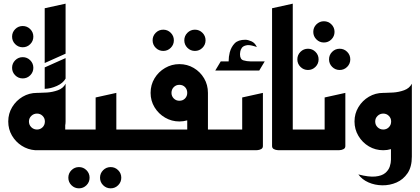

<svg xmlns="http://www.w3.org/2000/svg" viewBox="-20 -820 2293 1048"><path d="M104 -562Q80 -562 63 -579Q46 -596 46 -620Q46 -644 63 -661Q80 -678 104 -678Q128 -678 145 -661Q162 -644 162 -620Q162 -596 145 -579Q128 -562 104 -562ZM104 -392Q80 -392 63 -409Q46 -426 46 -450Q46 -474 63 -491Q80 -508 104 -508Q128 -508 145 -491Q162 -474 162 -450Q162 -426 145 -409Q128 -392 104 -392Z M173 0Q132 -3 98.5 -24.5Q65 -46 45 -80.5Q25 -115 25 -157Q25 -200 46.5 -235.5Q68 -271 103.5 -292Q139 -313 182 -313Q184 -313 187 -313Q206 -313 236.5 -315Q267 -317 296 -327.5Q325 -338 338 -363V-157Q338 -146 336 -136V-113H435V0ZM224 -476V-775L338 -800V-527ZM224 -335V-452L338 -503V-391Q324 -366 290.5 -351Q257 -336 224 -335ZM182 -113Q200 -113 212.5 -125.5Q225 -138 225 -157Q225 -175 212.5 -187.5Q200 -200 182 -200Q164 -200 151 -187.5Q138 -175 138 -157Q138 -138 151 -125.5Q164 -113 182 -113Z M584 208Q560 208 543 191Q526 174 526 150Q526 126 543 109Q560 92 584 92Q608 92 625 109Q642 126 642 150Q642 174 625 191Q608 208 584 208ZM411 208Q387 208 370 191Q353 174 353 150Q353 126 370 109Q387 92 411 92Q435 92 452 109Q469 126 469 150Q469 174 452 191Q435 208 411 208Z M395 0V-113H502V-288L615 -313V-113H735V0H579Q577 0 576 0Q575 0 575 0Z M1044 -542Q1020 -542 1003 -559Q986 -576 986 -600Q986 -624 1003 -641Q1020 -658 1044 -658Q1068 -658 1085 -641Q1102 -624 1102 -600Q1102 -576 1085 -559Q1068 -542 1044 -542ZM871 -542Q847 -542 830 -559Q813 -576 813 -600Q813 -624 830 -641Q847 -658 871 -658Q895 -658 912 -641Q929 -624 929 -600Q929 -576 912 -559Q895 -542 871 -542Z M695 0V-113H1002V-163Q981 -157 959 -157Q917 -157 881 -178Q845 -199 823.5 -234.5Q802 -270 802 -313Q802 -357 823.5 -392.5Q845 -428 881 -449Q917 -470 959 -470Q1002 -470 1037.5 -449Q1073 -428 1094 -392.5Q1115 -357 1115 -313V-113H1235V0H1079Q1077 0 1076 0Q1075 0 1075 0ZM959 -270Q978 -270 990 -282.5Q1002 -295 1002 -313Q1002 -332 990 -344.5Q978 -357 959 -357Q941 -357 928.5 -344.5Q916 -332 916 -313Q916 -295 928.5 -282.5Q941 -270 959 -270Z M1155 -435 1185 -485H1228Q1228 -511 1234 -534Q1242 -564 1261 -583.5Q1280 -603 1319 -603Q1333 -603 1352.5 -594.5Q1372 -586 1382 -563Q1376 -566 1356 -571Q1336 -576 1322 -572Q1306 -568 1299.5 -558Q1293 -548 1291.5 -538.5Q1290 -529 1290 -525Q1290 -524 1290 -524Q1290 -496 1309 -490.5Q1328 -485 1346 -485H1425L1395 -435Z M1195 0V-113H1302V-288L1415 -313V-23Q1415 -11 1405 -6Q1395 -1 1385 -0.5Q1375 0 1375 0Z M1505 0Q1505 0 1495 -0.5Q1485 -1 1475 -6Q1465 -11 1465 -23V-775L1578 -800V-113H1685V0Z M1748 -588Q1724 -588 1707 -605Q1690 -622 1690 -646Q1690 -670 1707 -687Q1724 -704 1748 -704Q1772 -704 1789 -687Q1806 -670 1806 -646Q1806 -622 1789 -605Q1772 -588 1748 -588ZM1834 -438Q1810 -438 1793 -455Q1776 -472 1776 -496Q1776 -520 1793 -537Q1810 -554 1834 -554Q1858 -554 1875 -537Q1892 -520 1892 -496Q1892 -472 1875 -455Q1858 -438 1834 -438ZM1661 -438Q1637 -438 1620 -455Q1603 -472 1603 -496Q1603 -520 1620 -537Q1637 -554 1661 -554Q1685 -554 1702 -537Q1719 -520 1719 -496Q1719 -472 1702 -455Q1685 -438 1661 -438Z M1645 0V-113H1752V-288L1865 -313V-23Q1865 -11 1855 -6Q1845 -1 1835 -0.5Q1825 0 1825 0Z M1936 132Q1993 147 2028.5 143.5Q2064 140 2082.5 124.5Q2101 109 2107.5 89Q2114 69 2114 52V-6Q2094 0 2072 0Q2029 0 1993.5 -21Q1958 -42 1936.5 -78Q1915 -114 1915 -157Q1915 -200 1936.5 -235.5Q1958 -271 1993.5 -292Q2029 -313 2072 -313Q2074 -313 2077 -313Q2096 -313 2126.5 -315Q2157 -317 2186 -327.5Q2215 -338 2228 -363V35Q2228 91 2204.5 125.5Q2181 160 2144.5 176Q2108 192 2067 191.5Q2026 191 1991 175.5Q1956 160 1936 132ZM2072 -113Q2090 -113 2102.5 -125.5Q2115 -138 2115 -157Q2115 -175 2102.5 -187.5Q2090 -200 2072 -200Q2054 -200 2041 -187.5Q2028 -175 2028 -157Q2028 -138 2041 -125.5Q2054 -113 2072 -113Z"/></svg>

Font: Reem Kufi Medium
Style: Regular
Weight: 500
Designer: Khaled Hosny
Version: Version 1.001